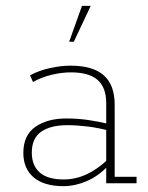

<svg xmlns="http://www.w3.org/2000/svg" viewBox="-20 -628 506 658"><path d="M198 10Q131 10 95.5 -20Q60 -50 60 -104Q60 -165 101.5 -193.5Q143 -222 207 -222Q245 -222 280.5 -217Q316 -212 358 -202L344 -195V-275Q344 -328 314.5 -354Q285 -380 223 -380Q192 -380 158 -372Q124 -364 93 -347L83 -370Q115 -387 152.5 -395Q190 -403 221 -403Q298 -403 335.5 -370Q373 -337 373 -269V-22H448V0H344V-59L348 -57Q315 -23 275.5 -6.5Q236 10 198 10ZM198 -13Q238 -13 275.5 -30Q313 -47 349 -81L344 -68V-190L359 -179Q317 -190 280 -194.5Q243 -199 211 -199Q153 -199 121 -176.5Q89 -154 89 -105Q89 -61 116 -37Q143 -13 198 -13ZM217 -485 261 -608H291L233 -485Z"/></svg>

Font: Rokkitt Thin
Style: Regular
Weight: 250
Version: Version 3.103